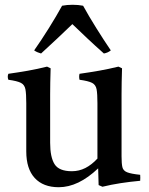

<svg xmlns="http://www.w3.org/2000/svg" viewBox="-20 -772 623 804"><path d="M226 12Q161 12 125.5 -26.5Q90 -65 90 -138V-340Q90 -379 86.5 -398Q83 -417 67.5 -425Q52 -433 15 -438Q10 -451 15 -463Q58 -469 97.5 -476Q137 -483 177 -493L192 -486Q191 -455 190.5 -427.5Q190 -400 190 -376V-174Q190 -114 208.5 -84.5Q227 -55 281 -55Q311 -55 337.5 -68.5Q364 -82 388 -108V-340Q388 -379 384.5 -398Q381 -417 365.5 -425Q350 -433 313 -438Q310 -451 313 -463Q356 -469 395.5 -476Q435 -483 476 -493L491 -486Q490 -455 489.5 -427.5Q489 -400 489 -376V-117Q489 -87 492.5 -72Q496 -57 512.5 -50.5Q529 -44 567 -40Q568 -28 567 -15Q524 -11 485 -5Q446 1 409 10L393 3L391 -67Q308 12 226 12ZM283 -671Q253 -642 220 -611Q187 -580 152 -548Q145 -550 137.5 -553Q130 -556 123 -561Q152 -602 184.5 -654Q217 -706 240 -748Q250 -750 261 -751Q272 -752 284 -752Q296 -752 307 -751Q318 -750 328 -748Q351 -706 383.5 -654Q416 -602 444 -561Q432 -551 415 -548Q379 -580 346 -611Q313 -642 283 -671Z"/></svg>

Font: Tiro Telugu
Style: Regular
Weight: 400
Designer: Telugu: John Hudson & Fiona Ross. Latin: John Hudson.
Foundry: Tiro Typeworks Ltd.
Version: Version 1.52